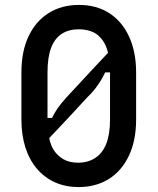

<svg xmlns="http://www.w3.org/2000/svg" viewBox="-20 -740 640 780"><path d="M301 -720Q372 -720 424 -686.5Q476 -653 504.5 -591Q533 -529 533 -445V-255Q533 -169 503.5 -107Q474 -45 421.5 -12.5Q369 20 299 20Q247 20 204 1Q161 -18 130 -54.5Q99 -91 83 -141.5Q67 -192 67 -255V-445Q67 -532 96.5 -593.5Q126 -655 178.5 -687.5Q231 -720 301 -720ZM300 -621Q260 -621 231.5 -603Q203 -585 188 -546.5Q173 -508 173 -445V-255Q173 -229 175.5 -205.5Q178 -182 183.5 -164Q189 -146 196 -134Q212 -108 237 -93.5Q262 -79 297 -79Q337 -79 366.5 -98Q396 -117 411.5 -155.5Q427 -194 427 -255V-447Q427 -482 422.5 -508.5Q418 -535 409 -555Q400 -575 387 -588Q372 -605 349.5 -613Q327 -621 300 -621ZM441 -549 450 -446H387L417 -469Q407 -443 395 -422Q383 -401 368.5 -382Q354 -363 334 -344Q304 -311 274.5 -279.5Q245 -248 216 -217Q187 -186 155 -153L137 -261H209L181 -238Q191 -262 202 -281Q213 -300 229.5 -320.5Q246 -341 272 -368Q315 -414 356 -458.5Q397 -503 441 -549Z"/></svg>

Font: Recursive Monospace Medium
Style: Regular
Weight: 500
Version: Version 1.047